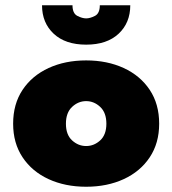

<svg xmlns="http://www.w3.org/2000/svg" viewBox="-20 -701 656 731"><path d="M140 -681H256Q256 -650 274.5 -640.5Q293 -631 308 -631Q323 -631 341.5 -640.5Q360 -650 360 -681H476Q476 -614 431.5 -572.5Q387 -531 308 -531Q229 -531 184.5 -572.5Q140 -614 140 -681ZM30 -230Q30 -305 66 -359Q102 -413 165 -442Q228 -471 308 -471Q388 -471 451 -442Q514 -413 550 -359Q586 -305 586 -230Q586 -156 550 -102Q514 -48 451 -19Q388 10 308 10Q228 10 165 -19Q102 -48 66 -102Q30 -156 30 -230ZM231 -230Q231 -188 254.5 -166.5Q278 -145 308 -145Q338 -145 361.5 -166.5Q385 -188 385 -230Q385 -272 361.5 -294Q338 -316 308 -316Q278 -316 254.5 -294Q231 -272 231 -230Z"/></svg>

Font: Jost* Black
Style: Regular
Weight: 900
Version: Version 3.7